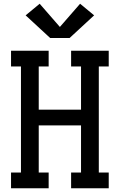

<svg xmlns="http://www.w3.org/2000/svg" viewBox="-20 -1006 640 1026"><path d="M39 0V-84H92V-651H39V-735H240V-651H187V-420H413V-651H360V-735H561V-651H508V-84H561V0H360V-84H413V-336H187V-84H240V0ZM248 -803 117 -924 192 -986 300 -862 408 -986 483 -924 352 -803Z"/></svg>

Font: Iosevka Curly Slab MdEx
Style: Regular
Weight: 500
Width: 7
Monospace: yes
Designer: Belleve Invis
Foundry: Belleve Invis
Version: Version 11.1.0; ttfautohint (v1.8.3)